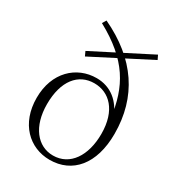

<svg xmlns="http://www.w3.org/2000/svg" viewBox="-194 -929 974 1062"><g transform="rotate(30 292.5 -398.5)"><path d="M285 14C429 14 525 -96 525 -290C525 -525 407 -701 173 -811L158 -786C368 -672 440 -542 463 -356L476 -360C445 -454 375 -508 286 -508C158 -508 52 -411 52 -248C52 -84 156 14 285 14ZM289 -16C190 -16 119 -104 119 -246C119 -396 188 -477 289 -477C385 -477 462 -403 462 -253C462 -114 397 -16 289 -16ZM169 -579 527 -763 514 -790 156 -607Z"/></g></svg>

Font: Source Han Serif CN VF
Style: Regular
Weight: 250
Designer: Ryoko NISHIZUKA 西塚涼子 (kana & ideographs); Frank Grießhammer (Latin, Greek & Cyrillic); Wenlong ZHANG 张文龙 (bopomofo); San
Foundry: Adobe
Version: Version 2.002;hotconv 1.1.0;makeotfexe 2.6.0